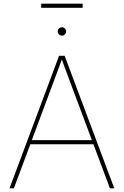

<svg xmlns="http://www.w3.org/2000/svg" viewBox="-20 -1034 680 1054"><path d="M32.2 0 304.2 -727.5H335L607.4 0H583.5L372.6 -563.5Q357.9 -602.5 343.5 -641.6Q329.1 -680.7 314.9 -719.7H323.7Q309.6 -680.7 295.2 -641.6Q280.8 -602.5 266.1 -563.5L56.2 0ZM139.2 -242.2V-264.6H500.5V-242.2ZM319.8 -838.4Q310.5 -838.4 303.7 -845.2Q296.9 -852.1 296.9 -861.3Q296.9 -871.1 303.7 -877.7Q310.5 -884.3 319.8 -884.3Q329.6 -884.3 336.2 -877.7Q342.8 -871.1 342.8 -861.3Q342.8 -852.1 336.2 -845.2Q329.6 -838.4 319.8 -838.4ZM433.6 -1013.7V-991.2H206.1V-1013.7Z"/></svg>

Font: Inter Thin
Style: Regular
Weight: 250
Designer: Rasmus Andersson
Foundry: rsms
Version: Version 4.001;git-66647c0bb